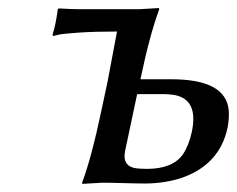

<svg xmlns="http://www.w3.org/2000/svg" viewBox="-20 -452 586 475"><path d="M454.6 -126Q471.2 -205.1 412.6 -216.8Q400.4 -218.8 386.7 -219.2H319.3L289.6 -79.1Q282.2 -43.5 311.5 -36.6Q324.2 -34.2 343.3 -34.2Q407.2 -34.2 432.6 -70.3Q447.3 -92.3 454.6 -126ZM246.1 -250 269.5 -374Q213.9 -374 174.3 -371.3Q134.8 -368.7 123 -365.7L111.3 -362.8L109.9 -366.2Q117.7 -389.2 123 -429.2L125.5 -431.2Q155.3 -429.2 180.2 -429.2H324.2L373 -432.1L374 -429.2Q350.1 -364.7 328.1 -258.8L327.6 -255.9H404.3Q538.6 -255.9 545.9 -179.2Q547.4 -159.7 543 -136.2Q523.9 -45.9 431.6 -12.7Q390.1 1.5 340.3 2Q319.3 2 286.6 1Q253.4 0 232.9 0L183.6 2.9L183.1 0Q206.1 -61 231 -179.2Z"/></svg>

Font: Linux Biolinum Slanted O
Style: Slanted
Weight: 400
Designer: Philipp H. Poll
Foundry: Philipp H. Poll
Version: Version 1.0.4